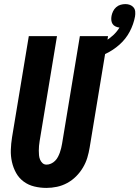

<svg xmlns="http://www.w3.org/2000/svg" viewBox="-20 -912 682 940"><path d="M207 8Q177 8 148 1Q119 -6 96 -23Q73 -40 59 -65Q45 -90 38.5 -119Q32 -148 33 -178.5Q34 -209 39 -240L121 -735H259L174 -221Q172 -209 171 -197.5Q170 -186 170 -174.5Q170 -163 171 -152Q172 -141 176 -131Q180 -121 188 -113.5Q196 -106 208 -106Q219 -106 230 -111Q241 -116 249.5 -124.5Q258 -133 263.5 -143.5Q269 -154 273 -165Q277 -176 279.5 -187Q282 -198 284 -209L371 -735H509L419 -190Q415 -165 407.5 -140Q400 -115 386 -91.5Q372 -68 352.5 -48.5Q333 -29 309 -16Q285 -3 259 2.5Q233 8 207 8ZM422 -621 404 -677Q427 -682 450 -690Q473 -698 494 -710Q515 -722 533.5 -739Q552 -756 565 -777Q555 -778 545.5 -782.5Q536 -787 531 -795Q526 -803 525 -813Q524 -823 526 -834Q528 -845 533.5 -856.5Q539 -868 548.5 -876.5Q558 -885 570 -888.5Q582 -892 594 -892Q606 -892 616.5 -888Q627 -884 634 -875.5Q641 -867 642 -855Q643 -843 641 -831Q634 -793 615 -757Q596 -721 565 -693.5Q534 -666 497 -648.5Q460 -631 422 -621Z"/></svg>

Font: Iosevka Term Curly Heavy
Style: Italic
Weight: 900
Italic angle: -9°
Designer: Belleve Invis
Foundry: Belleve Invis
Version: Version 32.3.0